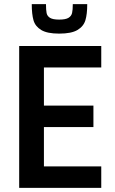

<svg xmlns="http://www.w3.org/2000/svg" viewBox="-20 -911 558 931"><path d="M73 0V-688H471V-584H193V-399H433V-295H193V-104H471V0ZM134 -891H203Q203 -862 206 -847.5Q209 -833 222.5 -824.5Q236 -816 267 -816Q298 -816 312 -824.5Q326 -833 329.5 -848Q333 -863 333 -891H403Q403 -842 394 -812.5Q385 -783 355.5 -765.5Q326 -748 267 -748Q209 -748 180 -765.5Q151 -783 142.5 -812.5Q134 -842 134 -891Z"/></svg>

Font: Saira Semi Condensed Medium
Style: Regular
Weight: 500
Width: 4
Designer: Hector Gatti with collaboration of the Omnibus-Type team
Foundry: Omnibus-Type
Version: Version 1.001; ttfautohint (v1.8)